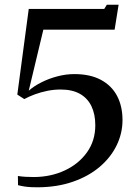

<svg xmlns="http://www.w3.org/2000/svg" viewBox="-20 -781 590 815"><path d="M56 -34Q70.5 -31.5 88.2 -30.5Q106 -29.5 124 -29.5Q196.5 -30 255.5 -57.8Q314.5 -85.5 349.5 -134.8Q384.5 -184 384.5 -249.5Q384.5 -296.5 368 -330.5Q351.5 -364.5 319 -382.8Q286.5 -401 237 -401Q209 -401 181.5 -395.5Q154 -390 128.8 -380.8Q103.5 -371.5 83 -360.5L53.5 -379.5L102 -743H422.5L433.5 -761H483.5L466.5 -655H164L102 -396Q124 -415.5 155.8 -431.5Q187.5 -447.5 223.8 -457Q260 -466.5 295.5 -466.5Q363 -466.5 408.5 -442Q454 -417.5 477 -373.8Q500 -330 500 -271.5Q500 -215 475 -163.8Q450 -112.5 403.2 -72.8Q356.5 -33 290 -9.8Q223.5 13.5 141 14Q129 14 114.2 13.5Q99.5 13 84.5 10.8Q69.5 8.5 56.5 5Z"/></svg>

Font: Merriweather 96pt
Style: Regular
Weight: 400
Version: Version 2.100